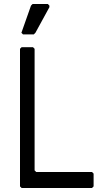

<svg xmlns="http://www.w3.org/2000/svg" viewBox="-20 -940 552 960"><path d="M88 0 80 -8V-696L88 -704H145L153 -696V-88L161 -80H440L448 -72V-8L440 0ZM95 -768 87 -776 135 -912 143 -920H219L227 -912V-904L157 -776L149 -768Z"/></svg>

Font: Hasubi Mono
Style: Regular
Weight: 400
Designer: Eli Heuer
Foundry: Eli Heuer
Version: Version 1.000